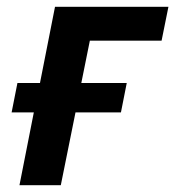

<svg xmlns="http://www.w3.org/2000/svg" viewBox="-20 -542 513 562"><path d="M37 0H158L201 -213H334L351 -299H218L243 -423H453L473 -522H141L97 -299H31L14 -213H79Z"/></svg>

Font: Braiins Sans SemiBold
Style: Italic
Weight: 600
Italic angle: -11.31°
Designer: Mike Abbink, Paul van der Laan, Pieter van Rosmalen, Jiri Chlebus, Lubos Buracinsky
Foundry: Bold Monday, Sudetype
Version: Version 1.000;hotconv 1.0.109;makeotfexe 2.5.65596